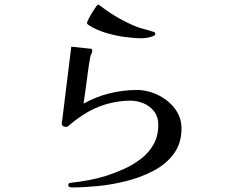

<svg xmlns="http://www.w3.org/2000/svg" viewBox="-20 -780 1040 843"><path d="M777 -217Q777 -151 743.5 -105.5Q710 -60 655.5 -31Q601 -2 536.5 14.5Q472 31 408.5 37Q345 43 295 43Q291 43 285.5 41Q280 39 280 33Q280 25 284.5 24Q289 23 295 22Q333 18 369.5 11Q406 4 443 -7Q484 -20 525 -38.5Q566 -57 600 -83.5Q634 -110 654.5 -146.5Q675 -183 675 -232Q675 -267 657 -290.5Q639 -314 611 -326Q583 -338 552 -338Q511 -338 467 -328Q413 -315 369.5 -290.5Q326 -266 285 -231Q281 -227 278.5 -225Q276 -223 267 -223Q260 -223 256 -227Q252 -231 251 -235L293 -575L369 -567Q374 -567 379.5 -566Q385 -565 385 -558Q385 -549 381.5 -544Q378 -539 376 -528Q371 -502 366 -464.5Q361 -427 356 -389Q351 -351 347 -325Q400 -355 460.5 -370Q521 -385 582 -385Q615 -385 649.5 -373Q684 -361 713 -338.5Q742 -316 759.5 -285Q777 -254 777 -217ZM662 -631Q662 -625 650 -620.5Q638 -616 624 -614Q610 -612 605 -612Q569 -612 525.5 -618Q482 -624 441 -637Q400 -650 369 -670Q367 -672 364.5 -674Q362 -676 362 -679Q362 -683 368.5 -696Q375 -709 384 -723.5Q393 -738 400.5 -749Q408 -760 411 -760Q413 -760 422 -753.5Q431 -747 433 -745Q500 -695 581 -662Q598 -656 616 -651.5Q634 -647 651 -641Q662 -639 662 -631Z"/></svg>

Font: Kaisei Opti
Style: Regular
Weight: 400
Designer: Font-Kai, 金井和夫
Foundry: KAZUO KANAI
Version: Version 5.003